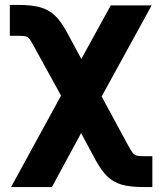

<svg xmlns="http://www.w3.org/2000/svg" viewBox="-20 -552 642 771"><path d="M225.1 -168 118.2 -362.3Q105.5 -386.2 98.9 -394.8Q92.3 -403.3 83.5 -405.8Q74.7 -408.2 54.7 -408.2H19.5V-532.2H54.7Q108.4 -532.2 142.3 -522.5Q176.3 -512.7 200.9 -489.3Q225.6 -465.8 249 -421.9L306.6 -315.4L424.8 -530.3H588.9L388.2 -164.6L494.1 31.2Q505.9 53.2 512.9 61.8Q520 70.3 529.1 72.8Q538.1 75.2 557.6 75.2H591.8V199.2H557.6Q503.4 199.2 469.7 189.7Q436 180.2 411.6 157Q387.2 133.8 363.3 89.8L305.7 -17.6L188.5 199.2H24.4Z"/></svg>

Font: Pretendard JP ExtraBold
Style: Regular
Weight: 800
Designer: Base glyphs from Inter by Rasmus Andersson; Hangeul glyphs from Noto Sans CJK(Source Han Sans) by Jang Soo-young and Kan
Foundry: Kil Hyung-jin
Version: Version 1.309